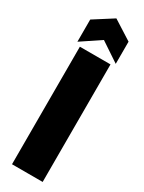

<svg xmlns="http://www.w3.org/2000/svg" viewBox="-189 -720 559 747"><g transform="rotate(30 91.0 -347.0)"><path d="M22 0V-528H159.7V0ZM4 -540V-639.7L90 -694.5L176.2 -639.7V-540L90 -597.5Z"/></g></svg>

Font: Bricolage Grotesque 96pt ExtraBold Condensed
Style: Regular
Weight: 800
Width: 3
Version: Version 1.001;gftools[0.9.33.dev8+g029e19f]